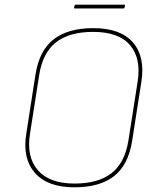

<svg xmlns="http://www.w3.org/2000/svg" viewBox="-20 -787 669 819"><path d="M297 12Q183 12 129 -49.5Q75 -111 92 -216L131 -467Q147 -571 208.5 -619Q270 -667 378 -667Q494 -667 547 -606Q600 -545 583 -438L544 -188Q528 -84 467 -36Q406 12 297 12ZM298 -4Q399 -4 456 -48.5Q513 -93 528 -189L567 -438Q583 -537 535 -594Q487 -651 377 -651Q276 -651 219 -606.5Q162 -562 147 -466L108 -217Q92 -118 141.5 -61Q191 -4 298 -4ZM299 -751Q295 -751 296 -755L298 -763Q299 -767 302 -767H510Q514 -767 513 -763L511 -754Q510 -751 507 -751Z"/></svg>

Font: Sofia Sans Hairline
Style: Italic
Weight: 1
Italic angle: -9°
Designer: Botio Nikoltchev, Ani Petrova
Foundry: lettersoup
Version: Version 4.102